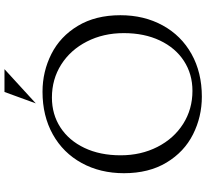

<svg xmlns="http://www.w3.org/2000/svg" viewBox="-52 -858 922 858"><g transform="rotate(-90 409.0 -429.0)"><path d="M402 -658Q327 -658 268.5 -620Q210 -582 177 -512.5Q144 -443 144 -351Q144 -260 181.5 -186.5Q219 -113 284.5 -71.5Q350 -30 432 -30Q507 -30 565.5 -68Q624 -106 657 -175.5Q690 -245 690 -337Q690 -428 652.5 -501.5Q615 -575 549.5 -616.5Q484 -658 402 -658ZM428 -700Q518 -700 596.5 -660.5Q675 -621 722.5 -542Q770 -463 770 -352Q770 -246 724.5 -163Q679 -80 596.5 -34Q514 12 406 12Q316 12 237.5 -27.5Q159 -67 111.5 -146Q64 -225 64 -336Q64 -442 109.5 -525Q155 -608 237.5 -654Q320 -700 428 -700ZM376 -730 427 -870H529Z"/></g></svg>

Font: BellefairVN
Style: Regular
Weight: 400
Designer: Nick Shinn, Liron Lavi Turkenic
Foundry: Shinntype
Version: Version 1.003